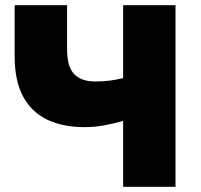

<svg xmlns="http://www.w3.org/2000/svg" viewBox="-20 -720 773 740"><path d="M454.5 0V-254Q415.5 -243 379.5 -236.5Q343.5 -230 304.5 -230Q224.5 -230 164.2 -257.8Q104 -285.5 70.2 -345.8Q36.5 -406 36.5 -504V-700H238.5V-531Q238.5 -462 266.2 -434Q294 -406 346.5 -406Q379 -406 404.5 -409.5Q430 -413 454.5 -419V-700H656.5V0Z"/></svg>

Font: Geologica Cursive Black
Style: Regular
Weight: 900
Designer: Sindre Bremnes, Frode Helland
Foundry: Monokrom Skriftforlag AS
Version: Version 1.010;gftools[0.9.28]